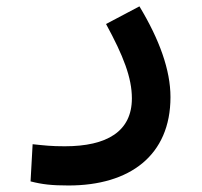

<svg xmlns="http://www.w3.org/2000/svg" viewBox="-20 -339 626 595"><path d="M192.4 235.8C382.3 235.8 508.3 142.6 508.3 -38.1C508.3 -122.1 474.1 -216.3 412.1 -319.3L308.6 -264.6C362.3 -166 388.7 -98.1 388.7 -34.2C388.7 68.4 311.5 114.3 180.7 114.3C138.7 114.3 118.2 111.8 81.1 107.9L74.7 223.1C110.8 232.4 140.1 235.8 192.4 235.8Z"/></svg>

Font: Cascadia Mono SemiBold
Style: Regular
Weight: 600
Monospace: yes
Designer: Aaron Bell
Foundry: Saja Typeworks
Version: Version 2404.023